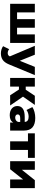

<svg xmlns="http://www.w3.org/2000/svg" viewBox="1690 -2280 794 4213"><g transform="rotate(90 2086.5 -174.0)"><path d="M923 -542V0H64V-542H253V-152H400V-542H589V-152H735V-542Z M1629 -542 1395 22Q1354 122 1295 162.5Q1236 203 1151 203Q1108 203 1064.5 189.5Q1021 176 994 154L1060 21Q1076 36 1098.5 44.5Q1121 53 1144 53Q1171 53 1188.5 42Q1206 31 1218 7L986 -542H1181L1314 -211L1448 -542Z M1945 -193H1881V0H1691V-542H1881V-342H1949L2082 -542H2283L2101 -282L2295 0H2071Z M2846 -301V0H2669V-70Q2629 9 2509 9Q2461 9 2423.5 -3.5Q2386 -16 2360 -38.5Q2334 -61 2320.5 -91.5Q2307 -122 2307 -158Q2307 -236 2365.5 -278Q2424 -320 2548 -320H2656Q2651 -406 2541 -406Q2502 -406 2462 -393.5Q2422 -381 2394 -359L2330 -488Q2375 -518 2439 -534.5Q2503 -551 2569 -551Q2705 -551 2775.5 -490Q2846 -429 2846 -301ZM2656 -174V-221H2574Q2491 -221 2491 -166Q2491 -141 2510 -126Q2529 -111 2562 -111Q2595 -111 2620 -127Q2645 -143 2656 -174Z M3444 -391H3270V0H3081V-391H2906V-542H3444Z M3518 -542H3707V-258L3934 -542H4109V0H3919V-285L3694 0H3518Z"/></g></svg>

Font: CMG Sans ExtraBold
Style: Regular
Weight: 800
Designer: Julieta Ulanovsky
Foundry: Julieta Ulanovsky
Version: Version 7.200